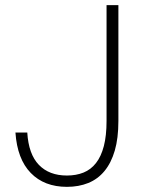

<svg xmlns="http://www.w3.org/2000/svg" viewBox="-20 -720 575 746"><path d="M240 6Q152 6 99.5 -48Q47 -102 40 -205H86Q91 -121 131 -79.5Q171 -38 240 -38Q276 -38 304.5 -49.5Q333 -61 353 -86.5Q373 -112 383.5 -152.5Q394 -193 394 -250V-700H440V-250Q440 -183 426 -135Q412 -87 386 -55.5Q360 -24 323 -9Q286 6 240 6Z"/></svg>

Font: Retni Sans Light
Style: Regular
Weight: 300
Designer: Vitaly Kuzmin
Foundry: ParaType Ltd.
Version: Version 1.00;March 2, 2019;FontCreator 11.5.0.2425 64-bit; t